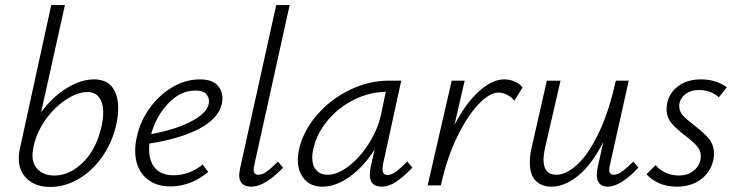

<svg xmlns="http://www.w3.org/2000/svg" viewBox="-20 -731 2903 757"><path d="M446 -304Q446 -267 436 -230Q419 -162 379.5 -108Q340 -54 287.5 -24Q235 6 178 6Q121 6 87.5 -25Q54 -56 54 -107Q54 -126 58 -143L182 -711H236L142 -288Q185 -347 241.5 -382.5Q298 -418 351 -418Q399 -418 422.5 -387.5Q446 -357 446 -304ZM387 -287Q387 -324 371.5 -346Q356 -368 325 -368Q287 -368 243 -340Q199 -312 164 -265Q129 -218 115 -165L112 -151Q108 -129 108 -120Q108 -82 131.5 -60.5Q155 -39 194 -39Q253 -39 304 -87.5Q355 -136 376 -216Q387 -255 387 -287Z M857 -343Q857 -337 855 -323Q842 -264 766.5 -224Q691 -184 569 -165Q568 -157 568 -141Q568 -94 592.5 -67Q617 -40 664 -40Q726 -40 779 -82L801 -53Q732 4 652 4Q588 4 550.5 -34Q513 -72 513 -137Q513 -165 520 -193Q533 -253 570.5 -305Q608 -357 660 -387.5Q712 -418 768 -418Q814 -418 835.5 -396.5Q857 -375 857 -343ZM750 -374Q691 -374 643 -323Q595 -272 576 -202Q681 -222 742.5 -257Q804 -292 804 -332Q804 -349 792 -361.5Q780 -374 750 -374Z M923 -41Q923 -47 927 -69L1069 -711H1122L983 -82Q980 -72 980 -62Q980 -42 999 -42Q1014 -42 1031.5 -54.5Q1049 -67 1076 -94L1096 -70Q1024 5 971 5Q923 5 923 -41Z M1606 -70Q1569 -32 1540.5 -13.5Q1512 5 1485 5Q1438 5 1438 -43Q1438 -55 1441 -70L1457 -142Q1416 -76 1360.5 -35.5Q1305 5 1251 5Q1205 5 1179.5 -25Q1154 -55 1154 -102Q1154 -114 1158 -138Q1174 -212 1228 -275.5Q1282 -339 1358 -376Q1434 -413 1512 -413H1562L1490 -83Q1488 -69 1488 -65Q1488 -41 1508 -41Q1523 -41 1541.5 -54.5Q1560 -68 1586 -94ZM1482 -278 1501 -369Q1436 -368 1375 -337.5Q1314 -307 1270.5 -254.5Q1227 -202 1214 -138Q1211 -123 1211 -110Q1211 -78 1227 -60Q1243 -42 1271 -42Q1312 -42 1357 -77.5Q1402 -113 1436 -168Q1470 -223 1482 -278Z M2040 -386 2008 -334Q1996 -349 1979 -357.5Q1962 -366 1946 -366Q1911 -366 1867.5 -321Q1824 -276 1783.5 -193.5Q1743 -111 1719 -4L1718 0H1666L1761 -413H1812L1772 -239Q1817 -325 1869 -371.5Q1921 -418 1968 -418Q1989 -418 2008.5 -410Q2028 -402 2040 -386Z M2497 -70Q2427 5 2375 5Q2355 5 2344 -7Q2333 -19 2333 -42Q2333 -54 2336 -69L2359 -172Q2314 -83 2260.5 -39Q2207 5 2154 5Q2116 5 2092.5 -18Q2069 -41 2069 -90Q2069 -121 2077 -153L2136 -413H2190L2131 -157Q2123 -123 2123 -102Q2123 -42 2173 -42Q2213 -42 2257 -83Q2301 -124 2341 -207.5Q2381 -291 2408 -413H2459L2385 -82Q2382 -70 2382 -61Q2382 -42 2400 -42Q2415 -42 2433 -55Q2451 -68 2477 -94Z M2529 -44 2565 -80Q2579 -62 2603.5 -50.5Q2628 -39 2656 -39Q2695 -39 2719 -61.5Q2743 -84 2743 -115Q2743 -138 2728 -155Q2713 -172 2682 -196Q2646 -223 2627 -246Q2608 -269 2608 -302Q2608 -314 2611 -327Q2621 -368 2656 -393Q2691 -418 2744 -418Q2802 -418 2846 -387L2814 -347Q2802 -360 2781 -368Q2760 -376 2737 -376Q2701 -376 2679.5 -357.5Q2658 -339 2658 -312Q2658 -292 2673 -275.5Q2688 -259 2717 -237Q2755 -208 2775 -184Q2795 -160 2795 -124Q2795 -112 2792 -98Q2781 -52 2743 -23.5Q2705 5 2648 5Q2609 5 2578 -9Q2547 -23 2529 -44Z"/></svg>

Font: Ysabeau Infant Semilight
Style: Italic
Weight: 300
Italic angle: -12°
Designer: Christian Thalmann (Catharsis Fonts)
Version: Version 0.003